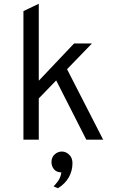

<svg xmlns="http://www.w3.org/2000/svg" viewBox="-20 -742 656 1020"><path d="M104.5 0V-683L186 -722V0ZM181 -214V-308L373.5 -511H468.5ZM438.5 0 272 -327.5 330 -386.5 528 0ZM287.5 258 264.5 248Q272 241.5 287 221.8Q302 202 306 174Q279 173 266.2 156.5Q253.5 140 253.5 118.5Q253.5 93.5 270.5 78.2Q287.5 63 308.5 63Q330 63 347.5 79.8Q365 96.5 365 125Q365 166 345 200.8Q325 235.5 287.5 258Z"/></svg>

Font: Overpass Mono Light
Style: Regular
Weight: 400
Monospace: yes
Version: Version 4.000